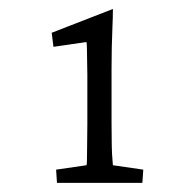

<svg xmlns="http://www.w3.org/2000/svg" viewBox="-20 -600 431 426"><path d="M227.5 -326.2Q227.5 -294.9 228 -275.4Q228.5 -255.9 229.5 -246.1Q230.5 -236.3 230.5 -233.4L297.9 -223.6L295.9 -194.3H106.4L104.5 -223.6L171.9 -233.4Q172.9 -235.4 172.9 -245.6Q172.9 -255.9 173.3 -275.4Q173.8 -294.9 173.8 -326.2V-434.6Q173.8 -451.2 173.3 -465.3Q172.9 -479.5 172.9 -490.2Q172.9 -501 171.9 -506.8L98.6 -496.1L94.7 -527.3L230.5 -580.1Q230.5 -562.5 229.5 -540.5Q228.5 -518.6 228 -494.6Q227.5 -470.7 227.5 -447.3Z"/></svg>

Font: Crimson Pro ExtraLight
Style: Regular
Weight: 250
Designer: Jacques Le Bailly
Foundry: Baron von Fonthausen
Version: Version 1.003